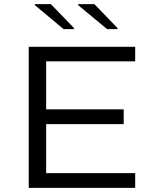

<svg xmlns="http://www.w3.org/2000/svg" viewBox="-20 -916 746 936"><path d="M120 0V-688H639V-617H205V-383H583V-311H205V-72H639V0ZM553 -774H502L361 -891V-896H440L553 -779ZM341 -774H290L150 -891V-896H228L341 -779Z"/></svg>

Font: Saira Expanded
Style: Regular
Weight: 400
Width: 7
Designer: Hector Gatti with collaboration of the Omnibus-Type team
Foundry: Omnibus-Type
Version: Version 1.100; ttfautohint (v1.8.3)